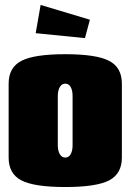

<svg xmlns="http://www.w3.org/2000/svg" viewBox="-20 -750 530 780"><path d="M325.2 -595.2 125 -615.2 145 -730 345.2 -669.9ZM475.1 -410.2V-109.9Q475.1 -43.9 423.1 -17.1Q371.1 9.8 245.1 9.8Q119.1 9.8 67.1 -17.1Q15.1 -43.9 15.1 -109.9V-410.2Q15.1 -476.1 67.1 -502.9Q119.1 -529.8 245.1 -529.8Q371.1 -529.8 423.1 -502.9Q475.1 -476.1 475.1 -410.2ZM214.8 -359.9V-160.2Q214.8 -137.7 222.9 -123.8Q231 -109.9 245.1 -109.9Q259.3 -109.9 267.1 -123.5Q274.9 -137.2 274.9 -160.2V-359.9Q274.9 -382.8 267.1 -396.5Q259.3 -410.2 245.1 -410.2Q231 -410.2 222.9 -396.2Q214.8 -382.3 214.8 -359.9Z"/></svg>

Font: Mikodacs
Style: Regular
Weight: 400
Designer: gluk (gluksza@wp.pl)
Foundry: gluk (gluksza@wp.pl)
Version: Version 0.28